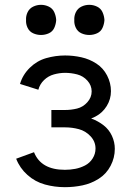

<svg xmlns="http://www.w3.org/2000/svg" viewBox="-20 -768 540 796"><path d="M150 -623Q133 -623 117.5 -630Q102 -637 94.5 -652.5Q87 -668 88 -685Q87 -702 94.5 -717.5Q102 -733 117.5 -740.5Q133 -748 150 -748Q167 -748 182.5 -740.5Q198 -733 205 -717.5Q212 -702 213 -685Q212 -668 205 -652.5Q198 -637 182.5 -630Q167 -623 150 -623ZM350 -623Q333 -623 317.5 -630Q302 -637 294.5 -652.5Q287 -668 288 -685Q287 -702 294.5 -717.5Q302 -733 317.5 -740.5Q333 -748 350 -748Q367 -748 382.5 -740.5Q398 -733 405 -717.5Q412 -702 413 -685Q412 -668 405 -652.5Q398 -637 382.5 -630Q367 -623 350 -623ZM249 8Q207 8 166.5 -3Q126 -14 94 -42.5Q62 -71 47 -110L121 -137Q150 -64 249 -64Q271 -64 292 -68Q313 -72 332.5 -82Q352 -92 364 -111Q376 -130 376 -152Q376 -181 355.5 -203Q335 -225 307 -232.5Q279 -240 250 -240H193V-312H250Q275 -312 299.5 -318Q324 -324 342 -344Q360 -364 360 -389Q360 -414 342.5 -433.5Q325 -453 300 -459.5Q275 -466 250 -466Q227 -466 203.5 -459.5Q180 -453 162.5 -436Q145 -419 139 -396L63 -420Q74 -458 103.5 -487Q133 -516 171.5 -527Q210 -538 250 -538Q284 -538 317.5 -530.5Q351 -523 379.5 -504.5Q408 -486 424 -455Q440 -424 440 -390Q440 -357 422.5 -328.5Q405 -300 376 -285Q367 -280 358 -277L360 -276Q387 -266 409.5 -248.5Q432 -231 444 -205Q456 -179 456 -151Q456 -114 438.5 -80.5Q421 -47 389.5 -27Q358 -7 322 0.5Q286 8 249 8Z"/></svg>

Font: Iosevka SS08
Style: Regular
Weight: 400
Monospace: yes
Designer: Belleve Invis
Foundry: Belleve Invis
Version: 2.1.0; ttfautohint (v1.8.2)